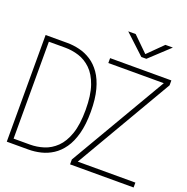

<svg xmlns="http://www.w3.org/2000/svg" viewBox="-153 -1040 1156 1184"><g transform="rotate(20 425.0 -448.0)"><path d="M17.5 0V-700H159.5Q200 -700 240.5 -690.2Q281 -680.5 317 -657.2Q353 -634 381 -594.2Q409 -554.5 425.2 -494.2Q441.5 -434 441.5 -350Q441.5 -266 425.2 -205.8Q409 -145.5 381 -105.8Q353 -66 317 -42.8Q281 -19.5 240.5 -9.8Q200 0 159.5 0ZM50.5 -32H157.5Q203.5 -32 247.8 -46Q292 -60 328.2 -95Q364.5 -130 386 -192Q407.5 -254 407.5 -350Q407.5 -446 386 -508Q364.5 -570 328.2 -605Q292 -640 247.8 -654Q203.5 -668 157.5 -668H50.5ZM432 -2V-34L804 -670H440V-702H842V-670L471 -34H849V-2ZM488.5 -895.5H537.5L635.5 -799.5L732.5 -895.5H781.5L651.5 -774.5H618.5Z"/></g></svg>

Font: Trispace Thin Thin
Style: Regular
Weight: 250
Version: Version 1.210